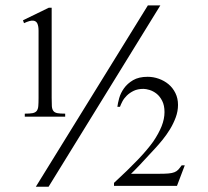

<svg xmlns="http://www.w3.org/2000/svg" viewBox="-20 -695 781 722"><path d="M162.6 7.3H114.7L536.1 -674.8H583ZM645.5 3.9H408.7V-7.3Q461.4 -55.7 497.8 -93.8Q534.2 -131.8 556.2 -162.6Q577.1 -193.4 587.9 -220.7Q598.6 -248 598.6 -273.4Q598.6 -298.8 589.8 -315.9Q581.1 -333 568.6 -342.8Q556.2 -352.5 542.5 -356.7Q528.8 -360.8 519.5 -360.8Q498 -360.8 482.9 -353.5Q467.8 -346.2 457 -335.7Q446.3 -325.2 440.2 -313.5Q434.1 -301.8 431.2 -293.5H421.4Q422.9 -306.6 428.2 -325.9Q433.6 -345.2 446.3 -363Q459 -380.9 480.5 -393.6Q502 -406.2 535.2 -406.2Q556.6 -406.2 577.1 -398.9Q597.7 -391.6 613.8 -378.2Q629.9 -364.7 639.6 -345Q649.4 -325.2 649.4 -300.3Q649.4 -276.9 640.9 -253.7Q632.3 -230.5 619.4 -209.2Q606.4 -188 591.6 -169.7Q576.7 -151.4 564 -137.7Q527.3 -97.7 504.6 -73.7Q481.9 -49.8 472.7 -41.5H577.6Q600.1 -41.5 613.8 -42.7Q627.4 -43.9 636 -47.4Q644.5 -50.8 650.4 -57.1Q656.2 -63.5 663.1 -73.2H674.8ZM73.2 -256.3V-267.6Q91.8 -267.6 102.3 -269.5Q112.8 -271.5 117.9 -277.8Q123 -284.2 124 -295.9Q125 -307.6 125 -327.1V-579.6Q125 -596.2 120.6 -606.2Q116.2 -616.2 104.7 -617.4Q93.3 -618.7 70.3 -607.9L66.4 -618.7L163.6 -666H174.3V-327.1Q174.3 -307.6 175 -295.9Q175.8 -284.2 180.7 -277.8Q185.5 -271.5 195.8 -269.5Q206.1 -267.6 225.1 -267.6V-256.3Z"/></svg>

Font: Doulos SIL Compact
Style: Regular
Weight: 400
Designer: Walt Agee, Victor Gaultney, Peter Martin, Debbi Hosken
Foundry: SIL International
Version: Version 4.110; 2011; Maintenance release ; LnSpcTght